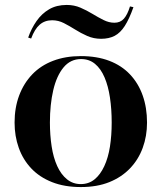

<svg xmlns="http://www.w3.org/2000/svg" viewBox="-20 -742 655 777"><path d="M307 -515Q372 -515 422 -496Q472 -477 506 -441Q540 -405 557.5 -355.5Q575 -306 575 -246Q575 -191 557.5 -143.5Q540 -96 506 -60.5Q472 -25 422.5 -5Q373 15 307 15Q241 15 190.5 -5Q140 -25 106.5 -60.5Q73 -96 56 -143.5Q39 -191 39 -246Q39 -306 57.5 -355.5Q76 -405 110.5 -441Q145 -477 195 -496Q245 -515 307 -515ZM308 -503Q265 -503 237 -469Q209 -435 195.5 -377Q182 -319 182 -246Q182 -195 189 -149.5Q196 -104 211.5 -70Q227 -36 251 -16.5Q275 3 307 3Q339 3 362.5 -16Q386 -35 402 -69.5Q418 -104 425 -149Q432 -194 432 -246Q432 -300 425 -347Q418 -394 403 -429Q388 -464 364.5 -483.5Q341 -503 308 -503ZM389 -585Q359 -585 333 -596.5Q307 -608 284 -622.5Q261 -637 238.5 -648.5Q216 -660 191 -660Q161 -660 140.5 -642Q120 -624 106 -586L94 -590Q107 -627 128 -657Q149 -687 179 -704.5Q209 -722 250 -722Q280 -722 305.5 -711Q331 -700 354 -686Q377 -672 399 -661Q421 -650 443 -650Q467 -650 481.5 -666.5Q496 -683 506 -716L520 -713Q503 -665 485 -637Q467 -609 444 -597Q421 -585 389 -585Z"/></svg>

Font: Kalnia Medium
Style: Regular
Weight: 500
Designer: Frida Medrano
Foundry: Frida Medrano
Version: Version 1.105